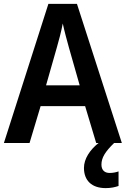

<svg xmlns="http://www.w3.org/2000/svg" viewBox="-20 -736 647 988"><path d="M475 0H487C443 35 412 81 412 128C412 192 451 232 524 232C552 232 572 227 590 221V146C579 150 563 154 544 154C518 154 502 139 502 111C502 75 522 44 567 0H607L376 -716H229L0 0H132L189 -190H418ZM335 -490 390 -297H217L272 -490C281 -520 296 -577 303 -615C310 -581 326 -522 335 -490Z"/></svg>

Font: Noto Sans Armenian SemiCondensed SemiBold
Style: Regular
Weight: 600
Width: 4
Designer: Monotype Design Team
Foundry: Monotype Imaging Inc.
Version: Version 2.008